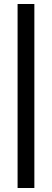

<svg xmlns="http://www.w3.org/2000/svg" viewBox="-20 -745 260 961"><path d="M68 196V-725H152V196Z"/></svg>

Font: Mukta Mahee SemiBold
Style: Regular
Weight: 600
Designer: Shuchita Grover, Noopur Datye, Girish Dalvi, Yashodeep Gholap
Foundry: Ek Type
Version: Version 2.538;PS 1.000;hotconv 16.6.51;makeotf.lib2.5.65220;